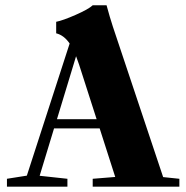

<svg xmlns="http://www.w3.org/2000/svg" viewBox="-20 -696 695 716"><path d="M5.9 0V-29.3L80.1 -41L239.7 -533.7Q218.8 -564.5 189.5 -571.8V-614.7Q214.4 -619.6 262.2 -640.6Q310.1 -661.6 325.7 -676.3H377.4Q389.2 -632.3 400.9 -596.7L588.4 -35.6L648.9 -29.3V0H325.7V-29.3L409.7 -36.1L351.6 -217.3H181.6L127.9 -40.5L231.4 -29.3V0ZM274.9 -455.1Q265.6 -481.4 263.7 -486.3L192.4 -251.5H340.3Z"/></svg>

Font: Elstob Grade
Style: Regular
Weight: 400
Designer: Peter S. Baker
Version: Version 1.015